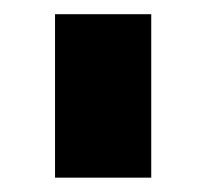

<svg xmlns="http://www.w3.org/2000/svg" viewBox="-20 -746 290 269"><path d="M57.1 -497.1V-726.1H191.9V-497.1Z"/></svg>

Font: Raleway-v4020 ExtraBold
Style: Regular
Weight: 800
Designer: Matt McInerney, Pablo Impallari, Rodrigo Fuenzalida
Foundry: Matt McInerney, Pablo Impallari, Rodrigo Fuenzalida
Version: Version 4.020;PS 004.020;hotconv 1.0.88;makeotf.lib2.5.64775